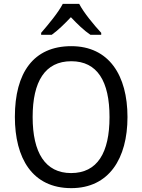

<svg xmlns="http://www.w3.org/2000/svg" viewBox="-20 -964 736 994"><path d="M390 -944H305C282 -899 230 -837 193 -794V-784H248C279 -806 313 -839 347 -875C381 -839 415 -806 448 -784H504V-794C467 -834 413 -899 390 -944ZM640 -358C640 -574 544 -725 349 -725C153 -725 57 -587 57 -359C57 -145 147 10 349 10C544 10 640 -143 640 -358ZM149 -358C149 -542 213 -647 349 -647C484 -647 547 -543 547 -358C547 -173 484 -68 348 -68C214 -68 149 -174 149 -358Z"/></svg>

Font: Noto Sans Arabic UI SmCn
Style: Regular
Weight: 400
Width: 4
Designer: Monotype Design Team, Nadine Chahine and Nizar Qandah
Foundry: Monotype Imaging Inc.
Version: Version 2.010